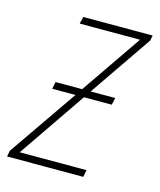

<svg xmlns="http://www.w3.org/2000/svg" viewBox="-110 -591 546 655"><g transform="rotate(15 162.5 -263.5)"><path d="M-24 0 -20 -21 147 -263H65L70 -288H164L311 -502H98L104 -527H349L345 -508L194 -288H281L275 -263H177L14 -25H250L245 0Z"/></g></svg>

Font: Noto Sans UI SemiCondensed Thin
Style: Italic
Weight: 250
Width: 4
Italic angle: -12°
Designer: Monotype Design Team
Foundry: Monotype Imaging Inc.
Version: Version 1.901